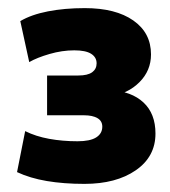

<svg xmlns="http://www.w3.org/2000/svg" viewBox="-20 -729 420 473"><path d="M188 -276Q137 -276 95.5 -283Q54 -290 22 -305L42 -406Q68 -393 101 -387Q134 -381 171 -381Q202 -381 217 -390.5Q232 -400 232 -417Q232 -431 220 -438Q208 -445 187 -445H96V-543H173Q196 -543 207 -551Q218 -559 218 -573Q218 -588 204.5 -596.5Q191 -605 163 -605Q133 -605 102 -596Q71 -587 52 -576L30 -677Q57 -693 98 -701Q139 -709 189 -709Q265 -709 308.5 -678.5Q352 -648 352 -595Q352 -555 323.5 -526.5Q295 -498 252 -492V-507Q304 -504 333.5 -476.5Q363 -449 363 -400Q363 -343 314.5 -309.5Q266 -276 188 -276Z"/></svg>

Font: Mulish ExtraLight Black
Style: Regular
Weight: 900
Version: Version 3.603